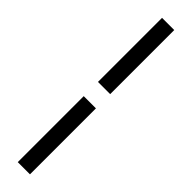

<svg xmlns="http://www.w3.org/2000/svg" viewBox="-386 -818 1068 1068"><g transform="rotate(45 148.0 -283.5)"><path d="M100 -851H196V-347H100ZM100 -235H196V284H100Z"/></g></svg>

Font: Merged Yaku Han JP
Style: Bold
Weight: 700
Designer: Ryoko NISHIZUKA 西塚涼子 (kana, bopomofo & ideographs); Paul D. Hunt (Latin, Greek & Cyrillic); Sandoll Communications 산돌커뮤니
Foundry: Adobe
Version: Version 2.004